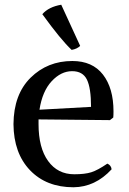

<svg xmlns="http://www.w3.org/2000/svg" viewBox="-20 -775 545 812"><path d="M143 -270V-250Q143 -150 183.5 -94Q224 -38 294 -38Q339 -38 366 -46.5Q393 -55 434 -83Q450 -76 452 -59Q383 16 291 17Q176 17 107 -55Q38 -127 37 -250Q38 -376 109.5 -446.5Q181 -517 286 -517Q371 -517 415.5 -459.5Q460 -402 460 -304Q460 -287 459 -278L445 -267ZM285 -474Q238 -474 198.5 -431.5Q159 -389 147 -311L365 -323Q365 -403 347.5 -438.5Q330 -474 285 -474ZM239 -755 319 -581Q306 -568 283 -564Q238 -606 159 -715Q186 -746 239 -755Z"/></svg>

Font: Alike
Style: Regular
Weight: 400
Designer: Cyreal (www.cyreal.org)
Foundry: Cyreal (www.cyreal.org)
Version: Version 1.212